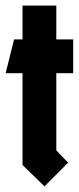

<svg xmlns="http://www.w3.org/2000/svg" viewBox="-20 -620 280 682"><path d="M60 -600H180V-480H240V-360H180V-86L222 -42L138 42L60 -34V-360H0L30 -480H60Z"/></svg>

Font: SOV_raksil
Style: bold
Weight: 700
Version: Version 1.00